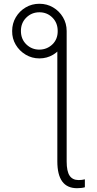

<svg xmlns="http://www.w3.org/2000/svg" viewBox="-20 -780 506 1004"><path d="M279.8 -594.7 328.6 -618.7V64Q328.6 115.7 344 138.7Q359.4 161.6 391.6 161.6Q408.2 161.6 423.8 157.7V199.2Q416 201.7 404.5 202.9Q393.1 204.1 382.8 204.1Q331.1 204.1 305.4 168.9Q279.8 133.8 279.8 64ZM43.5 -617.7Q43.5 -657.2 62.7 -689.7Q82 -722.2 114.3 -741.2Q146.5 -760.3 186 -760.3Q225.6 -760.3 257.8 -741.2Q290 -722.2 309.3 -689.7Q328.6 -657.2 328.6 -617.7Q328.6 -578.6 309.6 -546.1Q290.5 -513.7 258.1 -494.1Q225.6 -474.6 186 -474.6Q147 -474.6 114.3 -494.1Q81.5 -513.7 62.3 -546.1Q43 -578.6 43.5 -617.7ZM186 -520.5Q226.1 -521 254.2 -548.1Q282.2 -575.2 281.7 -618.2Q281.7 -660.6 253.9 -688.2Q226.1 -715.8 186 -715.8Q146 -715.8 117.7 -688.2Q89.4 -660.6 89.4 -618.2Q89.4 -575.2 117.7 -547.9Q146 -520.5 186 -520.5Z"/></svg>

Font: Inter 18pt ExtraLight
Style: Regular
Weight: 250
Designer: Rasmus Andersson
Foundry: rsms
Version: Version 4.001;git-66647c0bb